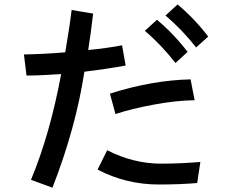

<svg xmlns="http://www.w3.org/2000/svg" viewBox="-20 -829 1040 881"><path d="M89.8 -579.1Q188.5 -581.1 279.3 -588.9Q298.8 -701.2 308.6 -783.2L407.2 -766.6Q396.5 -672.9 384.8 -599.6Q468.8 -607.4 540 -621.1L556.6 -528.3Q464.8 -511.7 367.2 -500Q328.1 -243.2 220.7 32.2L122.1 -3.9Q209 -211.9 260.7 -489.3Q165 -482.4 101.6 -482.4ZM484.4 -399.4Q677.7 -460.9 854.5 -464.8L873 -369.1Q790 -368.2 686.5 -349.1Q583 -330.1 509.8 -305.7ZM427.7 -50.8 471.7 -139.6Q592.8 -78.1 718.8 -78.1Q810.5 -78.1 899.4 -85.9L884.8 10.7Q807.6 17.6 709 17.6Q558.6 17.6 427.7 -50.8ZM739.3 -757.8 794.9 -808.6Q873 -743.2 935.5 -661.1L879.9 -611.3Q815.4 -693.4 739.3 -757.8ZM644.5 -687.5 700.2 -738.3Q778.3 -672.9 840.8 -590.8L785.2 -540Q718.8 -625 644.5 -687.5Z"/></svg>

Font: Gothic A1 SemiBold
Style: Regular
Weight: 600
Version: Version 2.50